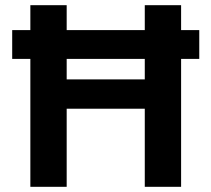

<svg xmlns="http://www.w3.org/2000/svg" viewBox="-20 -720 815 740"><path d="M27 -493V-604H748V-493ZM538 0V-700H678V0ZM97 0V-700H237V0ZM219 -301V-414H561V-301Z"/></svg>

Font: DM Sans 12pt ExtraBold
Style: Regular
Weight: 800
Version: Version 4.004;gftools[0.9.30]